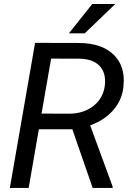

<svg xmlns="http://www.w3.org/2000/svg" viewBox="-20 -921 642 941"><path d="M28.3 0ZM334.5 -287.6H170.4L120.6 0H28.3L151.9 -710.9L365.7 -710.4Q477.5 -710 536.1 -653.8Q594.7 -597.7 585.4 -501Q580.1 -434.1 536.9 -383.3Q493.7 -332.5 421.9 -306.6L532.2 -6.3L531.7 0H434.1ZM183.6 -364.3 318.4 -363.8Q388.7 -363.8 437 -401.1Q485.4 -438.5 493.7 -501Q501 -562 469.2 -596.7Q437.5 -631.3 372.6 -633.3L230.5 -633.8ZM432.1 -901.4H544.9L395.5 -757.8H317.9Z"/></svg>

Font: Roboto
Style: Italic
Weight: 400
Italic angle: -12°
Designer: Google
Version: Version 2.134; 2016; ttfautohint (v1.6)